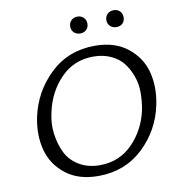

<svg xmlns="http://www.w3.org/2000/svg" viewBox="-90 -911 926 998"><g transform="rotate(-10 373.0 -411.5)"><path d="M339 -784Q339 -804 352 -816.5Q365 -829 385 -829Q404 -829 417 -816.5Q430 -804 430 -784Q430 -765 417.5 -752.5Q405 -740 385 -740Q365 -740 352 -752.5Q339 -765 339 -784ZM530 -784Q530 -804 543 -816.5Q556 -829 576 -829Q596 -829 608.5 -816.5Q621 -804 621 -784Q621 -764 608.5 -752Q596 -740 576 -740Q556 -740 543 -752.5Q530 -765 530 -784ZM349 6Q244 6 177 -47Q110 -100 89.5 -180Q69 -260 88 -352Q116 -482 211.5 -573Q307 -664 448 -664Q553 -664 620.5 -610Q688 -556 708 -476Q728 -396 709 -305Q682 -175 586 -84.5Q490 6 349 6ZM367 -48Q470 -48 540 -119.5Q610 -191 632 -295Q640 -341 640 -385.5Q640 -430 625 -471Q610 -512 586 -542.5Q562 -573 521.5 -591.5Q481 -610 430 -610Q327 -610 257.5 -538.5Q188 -467 166 -363Q152 -306 159.5 -250Q167 -194 189 -149Q211 -104 257.5 -76Q304 -48 367 -48Z"/></g></svg>

Font: EauTestInfant
Style: Italic
Weight: 400
Italic angle: -12°
Designer: Christian Thalmann (Catharsis Fonts)
Version: Version 0.001;PS 000.001;hotconv 1.0.88;makeotf.lib2.5.64775